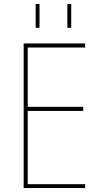

<svg xmlns="http://www.w3.org/2000/svg" viewBox="-20 -950 540 970"><path d="M120.1 -410.2H400.4V-389.6H120.1V-19.5H410.2V0H99.6V-730.5H410.2V-710H120.1ZM320.3 -809.6V-929.7H339.8V-809.6ZM160.2 -809.6V-929.7H179.7V-809.6Z"/></svg>

Font: Mgen+ 1mn thin
Style: Regular
Weight: 100
Designer: [Source Han Sans]
Ryoko NISHIZUKA  (kana & ideographs); Paul D. Hunt (Latin, Greek & Cyrillic); Wenlong ZHANG  (bopomofo
Version: Version 1.059.20150602